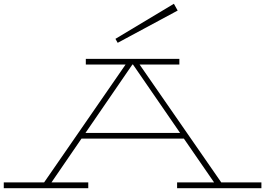

<svg xmlns="http://www.w3.org/2000/svg" viewBox="-27 -998 1406 1018"><path d="M1359 -31V0H912V-31H1108L948 -263H405L246 -31H441V0H-7V-31H207L639 -656H428V-686H924V-656H713L1146 -31ZM928 -293 678 -656H675L426 -293ZM597 -771 915 -942 895 -978 585 -792Z"/></svg>

Font: BioRhyme Expanded ExtraLight
Style: Regular
Weight: 275
Width: 7
Designer: Aoife Mooney
Foundry: Aoife Mooney Type
Version: Version 1.001